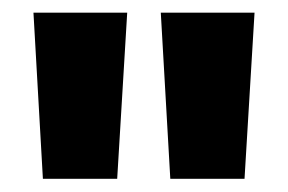

<svg xmlns="http://www.w3.org/2000/svg" viewBox="-20 -680 449 299"><path d="M162.5 -401.6H46.8L32.1 -660.3H178.1ZM360.8 -401.6H245.2L230.4 -660.3H376.4Z"/></svg>

Font: Anek Bangla Medium
Style: Regular
Weight: 500
Designer: Sulekha Rajkumar (Bangla), Yesha Goshar (Latin)
Foundry: Ek Type
Version: Version 1.003